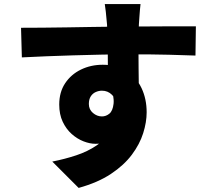

<svg xmlns="http://www.w3.org/2000/svg" viewBox="-20 -834 1040 940"><path d="M668 -814Q667 -805 665 -784.5Q663 -764 662 -744Q661 -724 660 -715Q659 -695 658.5 -660.5Q658 -626 658 -584Q658 -542 658.5 -499.5Q659 -457 659.5 -420Q660 -383 660 -359L508 -403Q508 -425 508 -458Q508 -491 508 -529Q508 -567 507.5 -603.5Q507 -640 506 -669.5Q505 -699 504 -714Q501 -750 498 -776.5Q495 -803 493 -814ZM83 -698Q130 -698 188 -698.5Q246 -699 308 -700Q370 -701 429 -702Q488 -703 537.5 -703.5Q587 -704 620 -704Q654 -704 699.5 -704.5Q745 -705 791.5 -705Q838 -705 877.5 -705Q917 -705 939 -705L937 -562Q888 -564 807 -566Q726 -568 615 -568Q545 -568 475 -566.5Q405 -565 337.5 -563Q270 -561 207 -558.5Q144 -556 87 -553ZM634 -399Q634 -309 614 -249.5Q594 -190 553 -160Q512 -130 447 -130Q420 -130 389 -142Q358 -154 331 -178Q304 -202 287 -238Q270 -274 270 -322Q270 -383 299 -426.5Q328 -470 376.5 -493.5Q425 -517 483 -517Q553 -517 601 -485.5Q649 -454 673.5 -401.5Q698 -349 698 -284Q698 -236 681 -182Q664 -128 625.5 -76.5Q587 -25 523 17.5Q459 60 365 86L236 -43Q297 -55 353 -73.5Q409 -92 453 -122Q497 -152 522.5 -198Q548 -244 548 -312Q548 -350 528 -370Q508 -390 479 -390Q464 -390 449 -383.5Q434 -377 424.5 -362.5Q415 -348 415 -325Q415 -298 435 -281Q455 -264 479 -264Q499 -264 515.5 -277.5Q532 -291 536 -326Q540 -361 519 -423Z"/></svg>

Font: Noto Sans SC Thin Black
Style: Regular
Weight: 900
Version: Version 2.004-H2;hotconv 1.0.118;makeotfexe 2.5.65603